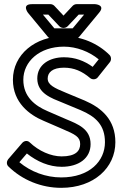

<svg xmlns="http://www.w3.org/2000/svg" viewBox="-20 -865 585 922"><path d="M73 -86 109 -128C158 -89 216 -64 276 -64C357 -64 415 -104 415 -173C415 -246 354 -269 299 -292L209 -331C148 -357 92 -400 92 -482C92 -569 169 -641 287 -641C348 -641 409 -617 454 -580L425 -544C385 -573 340 -590 287 -590C218 -590 159 -555 159 -488C159 -416 229 -393 278 -373L367 -336C440 -305 484 -264 484 -182C484 -92 411 -13 274 -13C200 -13 128 -40 73 -86ZM19 -100C12 -91 10 -76 20 -66C87 0 179 37 274 37C431 37 534 -60 534 -182C534 -290 468 -347 387 -382L298 -419C239 -443 209 -458 209 -488C209 -517 232 -540 287 -540C336 -540 374 -523 413 -490C424 -481 441 -483 449 -493L508 -567C515 -576 515 -592 506 -601C450 -657 370 -691 287 -691C149 -691 42 -603 42 -482C42 -372 122 -313 189 -285L279 -246C342 -219 365 -208 365 -173C365 -140 343 -114 276 -114C224 -114 166 -140 123 -181C112 -192 96 -189 87 -179ZM358 -795H384L329 -729H241L186 -795H212L265 -739C270 -734 277 -731 283 -731H287C294 -731 301 -735 305 -739ZM347 -845C341 -845 334 -842 329 -837L285 -790L241 -837C237 -841 230 -845 223 -845H133C83 -845 114 -804 114 -804L210 -688C215 -682 222 -679 229 -679H341C348 -679 355 -682 360 -688L456 -804C488 -842 437 -845 437 -845Z"/></svg>

Font: Falling Sky
Style: Ou
Weight: 400
Designer: Paul D. Hunt
Foundry: Adobe Systems Incorporated
Version: Version 1.02